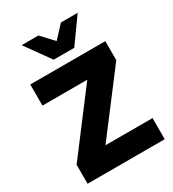

<svg xmlns="http://www.w3.org/2000/svg" viewBox="-221 -1061 1065 1181"><g transform="rotate(-30 311.5 -470.5)"><path d="M47 0V-135L404 -606V-555H47V-705H580V-570L222 -99V-150H595V0ZM248 -765 122 -941H241L321 -855L401 -941H520L394 -765Z"/></g></svg>

Font: Mulish ExtraLight Black
Style: Regular
Weight: 900
Version: Version 3.603